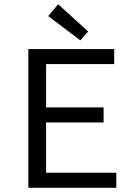

<svg xmlns="http://www.w3.org/2000/svg" viewBox="-20 -888 640 908"><path d="M114 0V-656H520V-585H198V-380H470V-309H198V-71H530V0ZM360 -697 208 -812 255 -868 397 -739Z"/></svg>

Font: Source Code Variable
Style: Regular
Weight: 400
Monospace: yes
Designer: Paul D. Hunt, Teo Tuominen
Foundry: Adobe Systems Incorporated
Version: Version 1.010;hotconv 1.0.106;makeotfexe 2.5.65593